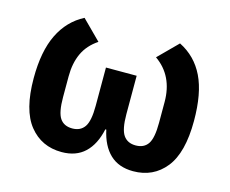

<svg xmlns="http://www.w3.org/2000/svg" viewBox="-82 -648 924 773"><g transform="rotate(15 380.0 -261.0)"><path d="M444 -203Q444 -140 461 -115.5Q478 -91 512 -91Q547 -91 563.5 -115.5Q580 -140 580 -203V-290Q580 -399 500 -455L579 -534Q647 -500 680.5 -431Q714 -362 714 -247Q714 -114 663.5 -51Q613 12 529 12Q469 12 432.5 -22.5Q396 -57 382 -122H378Q364 -57 327.5 -22.5Q291 12 231 12Q147 12 96.5 -51Q46 -114 46 -247Q46 -359 80.5 -429.5Q115 -500 181 -534L260 -455Q218 -427 199 -386Q180 -345 180 -290V-203Q180 -140 196.5 -115.5Q213 -91 248 -91Q282 -91 299 -115.5Q316 -140 316 -203V-363H444Z"/></g></svg>

Font: IBM Plex Sans SmBld
Style: Regular
Weight: 600
Designer: Mike Abbink, Paul van der Laan, Pieter van Rosmalen
Foundry: Bold Monday
Version: Version 3.005